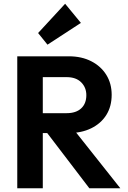

<svg xmlns="http://www.w3.org/2000/svg" viewBox="-20 -1003 680 1023"><path d="M172 -294V-400H335Q385 -400 412.5 -425.5Q440 -451 440 -496Q440 -537 412.5 -564.5Q385 -592 335 -592H172V-703H347Q415 -703 466.5 -676.5Q518 -650 546.5 -604Q575 -558 575 -498Q575 -436 546.5 -390.5Q518 -345 466 -319.5Q414 -294 345 -294ZM72 0V-703H208V0ZM456 0 224 -304 349 -343 621 0ZM233 -765 183 -827 327 -983 411 -881Z"/></svg>

Font: Outfit Thin SemiBold
Style: Regular
Weight: 600
Version: Version 1.100;gftools[0.9.27]